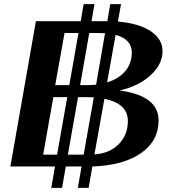

<svg xmlns="http://www.w3.org/2000/svg" viewBox="-20 -802 823 925"><path d="M744 -222Q744 -123 659 -64Q574 -5 425 0L407 103H355L373 0H297L279 103H227L245 0H30L153 -700H369L383 -782H435L421 -700H497L511 -782H563L548 -698Q648 -690 705.5 -652Q763 -614 763 -556Q763 -492 705.5 -439.5Q648 -387 556 -366Q744 -341 744 -222ZM246 -392H314L358 -643H291ZM410 -643 366 -392H405Q419 -392 443 -394L486 -642Q475 -643 452 -643ZM537 -634 496 -405Q552 -422 583.5 -459.5Q615 -497 615 -549Q615 -613 537 -634ZM255 -57 304 -334H237L188 -57ZM383 -57 432 -333Q419 -334 390 -334H356L307 -57ZM596 -219Q596 -303 483 -326L435 -58Q508 -63 552 -107.5Q596 -152 596 -219Z"/></svg>

Font: Fahkwang SemiBold
Style: Italic
Weight: 600
Italic angle: -10°
Version: Version 1.000; ttfautohint (v1.6)